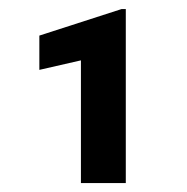

<svg xmlns="http://www.w3.org/2000/svg" viewBox="-20 -730 413 424"><path d="M257.8 -710V-325.7H158.7V-596.7L66.9 -575.7V-651.4L248.5 -710Z"/></svg>

Font: Vazirmatn UI FD
Style: Bold
Weight: 700
Designer: Saber Rastikerdar
Foundry: Saber Rastikerdar
Version: Version 33.003